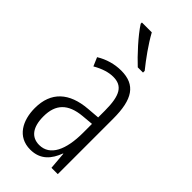

<svg xmlns="http://www.w3.org/2000/svg" viewBox="-245 -818 881 881"><g transform="rotate(45 195.5 -377.5)"><path d="M170 -765H106V-757C136 -710 199 -642 238 -606H272V-617C238 -659 198 -714 170 -765ZM195 -542C153 -542 110 -530 73 -507L91 -465C129 -487 162 -496 189 -496C248 -496 272 -459 272 -358V-315L211 -310C99 -301 36 -245 36 -140C36 -61 72 10 156 10C222 10 255 -31 275 -84H277L284 0H325V-360C325 -485 288 -542 195 -542ZM217 -269 273 -274V-216C273 -106 240 -34 170 -34C120 -34 91 -70 91 -141C91 -220 131 -261 217 -269Z"/></g></svg>

Font: Noto Sans Arabic UI XCn Lt
Style: Regular
Weight: 300
Width: 2
Designer: Monotype Design Team, Nadine Chahine and Nizar Qandah
Foundry: Monotype Imaging Inc.
Version: Version 2.010